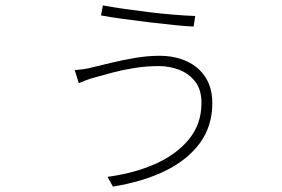

<svg xmlns="http://www.w3.org/2000/svg" viewBox="-20 -641 1040 709"><path d="M724 -261Q724 -310 700.5 -340Q677 -370 641 -383.5Q605 -397 567 -397Q521 -397 477 -390Q433 -383 395.5 -373Q358 -363 330 -355Q311 -350 296 -344Q281 -338 271 -334L256 -382Q270 -383 287.5 -385.5Q305 -388 320 -392Q349 -399 390 -409Q431 -419 478 -427Q525 -435 568 -435Q625 -435 669 -415Q713 -395 738.5 -356Q764 -317 764 -260Q764 -175 718 -112.5Q672 -50 590 -10Q508 30 397 48L377 12Q475 -1 553 -35.5Q631 -70 677.5 -126.5Q724 -183 724 -261ZM360 -621Q392 -615 437 -608.5Q482 -602 531 -596Q580 -590 625 -586.5Q670 -583 701 -582L695 -543Q667 -544 623 -548.5Q579 -553 529 -559Q479 -565 432 -571.5Q385 -578 353 -584Z"/></svg>

Font: Noto Sans SC ExtraLight
Style: Regular
Weight: 250
Designer: Ryoko NISHIZUKA 西塚涼子 (kana, bopomofo & ideographs); Paul D. Hunt (Latin, Greek & Cyrillic); Sandoll Communications 산돌커뮤니
Foundry: Adobe
Version: Version 2.004-H2;hotconv 1.0.118;makeotfexe 2.5.65603